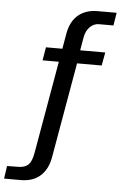

<svg xmlns="http://www.w3.org/2000/svg" viewBox="-127 -766 643 976"><g transform="rotate(5 194.0 -278.0)"><path d="M-68.5 166.5 -59 101.5 -1 100.5Q33 100 50 83Q67 66 74.5 22.5L157 -449.5H74L85.5 -517H169L183 -597Q194 -658.5 232.5 -690.8Q271 -723 331 -723H428L417.5 -657.5H344Q317.5 -657.5 297.8 -637.8Q278 -618 272 -586.5L260 -517H388L375.5 -449.5H250L165 36.5Q154.5 98 116.8 132.2Q79 166.5 16 166.5Z"/></g></svg>

Font: Public Sans Thin
Style: Regular
Weight: 400
Version: Version 2.001